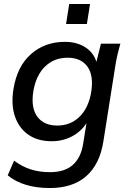

<svg xmlns="http://www.w3.org/2000/svg" viewBox="-20 -724 652 968"><path d="M231 224Q97 224 19 160L51 86Q91 116 135 130Q179 144 232 144Q306 144 347 107.5Q388 71 399 2L416 -103Q389 -61 343 -36.5Q297 -12 240 -12Q171 -12 123.5 -44.5Q76 -77 55.5 -136.5Q35 -196 48 -276Q67 -391 137 -452Q207 -513 307 -513Q367 -513 409.5 -486Q452 -459 466 -412L489 -504H587Q578 -473 571 -442.5Q564 -412 560 -383L501 -10Q483 104 415 164Q347 224 231 224ZM269 -91Q336 -91 381.5 -136Q427 -181 440 -261Q453 -344 420.5 -388.5Q388 -433 321 -433Q253 -433 207.5 -389Q162 -345 148 -264Q135 -181 168 -136Q201 -91 269 -91ZM313 -603 329 -704H434L418 -603Z"/></svg>

Font: Mulish SemiBold
Style: Italic
Weight: 600
Italic angle: -9°
Designer: Vernon Adams
Foundry: Vernon Adams
Version: Version 3.603; ttfautohint (v1.8.3)